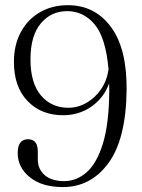

<svg xmlns="http://www.w3.org/2000/svg" viewBox="-20 -730 560 759"><path d="M228.5 9.5Q146 9.5 98 -29.2Q50 -68 50 -125Q50 -179.5 91 -179.5Q129.5 -179.5 129.5 -130.5V-100Q129.5 -61 157 -37.5Q184.5 -14 233.5 -14Q282.5 -14 322.5 -49Q362.5 -84 386.8 -162.5Q411 -241 412 -372Q412 -386.5 411.5 -400.5Q390.5 -343 341.5 -308.8Q292.5 -274.5 229.5 -274.5Q142.5 -274.5 88.8 -330.8Q35 -387 35 -485Q35 -552 62 -602.5Q89 -653 137.2 -681.2Q185.5 -709.5 248.5 -709.5Q354.5 -709.5 418.2 -624Q482 -538.5 480.5 -375Q478.5 -181 409 -85.8Q339.5 9.5 228.5 9.5ZM100.5 -495Q100.5 -401.5 141.8 -352.8Q183 -304 250.5 -304Q288.5 -304 322.5 -323.8Q356.5 -343.5 379.8 -377.8Q403 -412 409 -456Q398 -582 353.8 -634Q309.5 -686 246 -686Q181.5 -686 141 -637.2Q100.5 -588.5 100.5 -495Z"/></svg>

Font: Fraunces 144pt Soft Light
Style: Regular
Weight: 300
Version: Version 1.000;[0bf87f6ff]